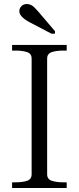

<svg xmlns="http://www.w3.org/2000/svg" viewBox="-20 -933 391 953"><path d="M137 -68V-642Q137 -667 114 -674.5Q91 -682 56 -682H40V-710H311V-682H295Q261 -682 237.5 -674.5Q214 -667 214 -642V-68Q214 -43 237.5 -35.5Q261 -28 295 -28H311V0H40V-28H56Q91 -28 114 -35.5Q137 -43 137 -68ZM173 -872Q162 -885 152.5 -894.5Q143 -904 133.5 -908.5Q124 -913 113 -913Q97 -913 86.5 -902.5Q76 -892 76 -878Q76 -867 82.5 -857.5Q89 -848 101.5 -838.5Q114 -829 132 -820L235 -766H253V-778Z"/></svg>

Font: Roboto Serif 120pt Expanded Light
Style: Regular
Weight: 300
Width: 7
Designer: Greg Gazdowicz
Foundry: Commercial Type
Version: Version 1.008